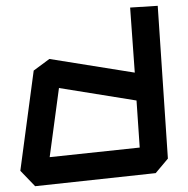

<svg xmlns="http://www.w3.org/2000/svg" viewBox="-20 -650 648 661"><path d="M50 -62 96 -407 150 -447 444 -400 428 -624 523 -630 558 -104 516 -54 101 -9ZM151 -109 461 -142 450 -304 183 -347Z"/></svg>

Font: ZCOOL KuaiLe
Style: Regular
Weight: 400
Designer: Lui Bingke
Foundry: ZCOOL
Version: Version 2.000